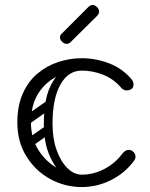

<svg xmlns="http://www.w3.org/2000/svg" viewBox="-20 -745 607 775"><path d="M508 -384Q501 -380 492 -380Q478 -380 469 -391Q438 -427 396 -443.5Q354 -460 310 -460Q261 -460 213.5 -438Q166 -416 135.5 -369.5Q105 -323 105 -250Q105 -188 134.5 -140.5Q164 -93 211 -66.5Q258 -40 310 -40Q357 -40 400.5 -62.5Q444 -85 474 -125Q486 -140 499 -140Q509 -140 515 -135Q527 -126 527 -112Q527 -104 521 -96Q484 -46 428 -18Q372 10 310 10Q242 10 182.5 -22.5Q123 -55 86.5 -114Q50 -173 50 -250Q50 -319 72.5 -368.5Q95 -418 132.5 -449Q170 -480 216 -495Q262 -510 310 -510Q366 -510 420 -489.5Q474 -469 511 -425Q519 -416 519 -404Q519 -390 508 -384ZM81 -157Q71 -172 85 -181L162 -235Q177 -245 186 -231Q197 -216 183 -207L106 -152Q100 -148 93 -149Q86 -150 81 -157ZM81 -255Q71 -270 85 -279L162 -333Q177 -343 186 -329Q197 -314 183 -305L106 -250Q100 -246 93 -247Q86 -248 81 -255ZM307 -6Q273 -8 238.5 -35.5Q204 -63 180.5 -116Q157 -169 157 -245Q157 -338 180.5 -390.5Q204 -443 238.5 -464.5Q273 -486 307 -486L310 -460Q255 -460 223.5 -403Q192 -346 192 -246Q192 -186 208.5 -139.5Q225 -93 252 -66.5Q279 -40 310 -40ZM264 -574Q258 -568 249 -568Q239 -568 231 -576Q222 -585 222 -594Q222 -602 229 -609L336 -716Q345 -725 354 -725Q363 -725 372 -716Q380 -708 380 -698Q380 -689 371 -680Z"/></svg>

Font: Agu Display Uzo
Style: Regular
Weight: 400
Designer: Oluwaseun Badejo
Version: Version 1.103